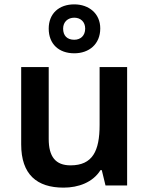

<svg xmlns="http://www.w3.org/2000/svg" viewBox="-20 -849 682 879"><path d="M320 -605C388 -605 439 -647 439 -719C439 -787 387 -829 320 -829C250 -829 203 -787 203 -718C203 -647 250 -605 320 -605ZM320 -667C287 -667 269 -686 269 -718C269 -749 291 -768 320 -768C349 -768 370 -749 370 -718C370 -686 349 -667 320 -667ZM562 -542H436V-277C436 -158 404 -92 303 -92C234 -92 203 -132 203 -213V-542H77V-188C77 -50 149 10 271 10C339 10 405 -14 440 -70H446L463 0H562Z"/></svg>

Font: Noto Sans Ol Chiki SemiBold
Style: Regular
Weight: 600
Designer: Monotype Design Team, Lewis McGuffie
Foundry: Monotype Imaging Inc.
Version: Version 2.003